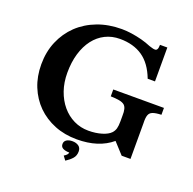

<svg xmlns="http://www.w3.org/2000/svg" viewBox="-152 -932 1214 1206"><g transform="rotate(20 455.0 -329.0)"><path d="M663.1 -104.5Q575.7 -30.3 430.2 -30.3Q348.6 -30.3 280.8 -57.6Q212.9 -85 163.6 -133.8Q114.3 -183.1 87.2 -250Q60.1 -316.9 60.1 -397.5Q60.1 -481.4 89.6 -551Q119.1 -620.6 172.4 -671.9Q226.1 -722.7 299.3 -750.5Q372.6 -778.3 460.9 -778.3Q492.2 -778.3 526.9 -773.2Q561.5 -768.1 595.7 -759.3Q630.4 -750 660.2 -737.3Q670.4 -733.9 680.2 -731.4Q688.5 -728.5 698.5 -728.3Q708.5 -728 713.4 -736.3Q718.8 -744.6 719.2 -767.1H768.1V-540.5H719.2Q684.6 -631.8 623 -674.1Q561.5 -716.3 471.2 -716.3Q417.5 -716.3 373.5 -694.3Q329.6 -672.4 297.9 -631.3Q266.1 -589.8 249 -532.2Q231.9 -474.6 231.9 -403.3Q231.9 -338.9 250.7 -284.7Q269.5 -230.5 303.2 -190.4Q336.9 -150.4 382.1 -128.4Q427.2 -106.4 480 -106.4Q528.8 -106.4 568.6 -118.4Q608.4 -130.4 627 -150.4Q639.6 -164.1 644.8 -182.1Q649.9 -200.2 649.9 -231.4V-268.6Q651.9 -321.3 630.9 -338.4Q618.7 -348.1 596.4 -352.3Q574.2 -356.4 539.1 -357.4V-403.3H877.9V-357.4Q839.8 -356 820.3 -348.4Q800.8 -340.8 794.9 -322.3Q788.6 -304.7 790 -268.6V-30.3H731ZM408.7 120.1 388.7 93.3Q413.6 78.6 415 63.5Q389.2 63.5 372.8 55.2Q356.4 46.9 356.4 27.3Q356.4 8.8 371.3 -0.7Q386.2 -10.3 409.7 -10.3Q435.1 -10.3 451.7 1.5Q468.3 13.2 468.3 37.6Q468.3 65.4 451.9 84.2Q435.5 103 408.7 120.1Z"/></g></svg>

Font: BIZ UDPMincho
Style: Bold
Weight: 700
Designer: TypeBank Co., Ltd.
Foundry: Morisawa Inc.
Version: Version 1.06